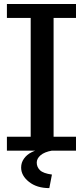

<svg xmlns="http://www.w3.org/2000/svg" viewBox="-20 -755 415 962"><path d="M14.6 0V-69.8H133.8V-665H14.6V-734.9H360.8V-665H248.5V-69.8H360.8V0ZM227.1 187.5Q164.6 187.5 125.2 156.2Q85.9 125 85.9 84.5Q85.9 59.6 100.3 39.6Q114.7 19.5 138.2 7.8Q186 -15.6 241.2 -15.6V-0.5Q202.6 6.3 183.3 22.9Q164.1 39.6 164.1 59.6Q164.1 82 180.4 97.9Q196.8 113.8 240.2 119.6Z"/></svg>

Font: Trocchi
Style: Regular
Weight: 400
Designer: Vernon Adams
Foundry: Vernon Adams
Version: Version 1.101; ttfautohint (v1.8.4.7-5d5b);gftools[0.9.27]